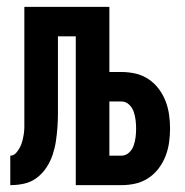

<svg xmlns="http://www.w3.org/2000/svg" viewBox="-20 -540 540 560"><path d="M10 0V-86Q20 -86 27 -94Q34 -102 38.5 -111Q43 -120 45.5 -130Q48 -140 49.5 -150Q51 -160 51 -170Q51 -180 51 -190V-520H299V-330H334Q355 -330 375 -325.5Q395 -321 412.5 -309.5Q430 -298 442.5 -281.5Q455 -265 462.5 -246Q470 -227 473 -206.5Q476 -186 476 -165Q476 -144 473 -123.5Q470 -103 462.5 -84Q455 -65 442.5 -48.5Q430 -32 412.5 -20.5Q395 -9 375 -4.5Q355 0 334 0H201V-434H149V-251Q149 -230 149 -209.5Q149 -189 147.5 -168.5Q146 -148 143 -128Q140 -108 133.5 -88.5Q127 -69 115.5 -51.5Q104 -34 87.5 -21.5Q71 -9 51 -4.5Q31 0 10 0ZM334 -86Q347 -86 356.5 -95Q366 -104 370 -116Q374 -128 375.5 -140Q377 -152 377 -165Q377 -177 375.5 -189.5Q374 -202 370 -214Q366 -226 356.5 -235Q347 -244 334 -244H299V-86Z"/></svg>

Font: Iosevka SS18 Semibold
Style: Regular
Weight: 600
Monospace: yes
Designer: Belleve Invis
Foundry: Belleve Invis
Version: Version 25.1.1; ttfautohint (v1.8.4)